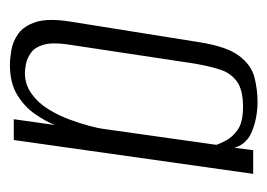

<svg xmlns="http://www.w3.org/2000/svg" viewBox="-98 -446 552 397"><g transform="rotate(90 178.5 -248.0)"><path d="M114 8Q102 8 84 5Q66 2 50 -9.5Q34 -21 26 -46Q18 -71 25 -116L68 -385Q77 -441 96 -466Q115 -491 140 -497.5Q165 -504 191 -504Q223 -504 251 -493Q279 -482 286 -456L291 -495H340L270 0H227L239 -85Q231 -65 216 -43.5Q201 -22 176.5 -7Q152 8 114 8ZM131 -23Q155 -23 174 -36.5Q193 -50 206 -71Q219 -92 227.5 -115Q236 -138 241 -157Q246 -176 247 -185L280 -419Q278 -425 271.5 -438Q265 -451 249.5 -462.5Q234 -474 201 -474Q166 -474 148.5 -461Q131 -448 124 -425.5Q117 -403 112 -374L72 -109Q68 -79 73 -61.5Q78 -44 89 -36Q100 -28 111.5 -25.5Q123 -23 131 -23Z"/></g></svg>

Font: Alumni Sans Thin Light
Style: Italic
Weight: 300
Italic angle: -8°
Version: Version 1.016